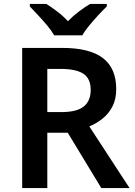

<svg xmlns="http://www.w3.org/2000/svg" viewBox="-20 -958 686 978"><path d="M296 -714Q437 -714 504.5 -662Q572 -610 572 -504Q572 -452 552.5 -415Q533 -378 502 -353.5Q471 -329 435 -314L640 0H496L325 -282H221V0H93V-714ZM288 -607H221V-387H292Q371 -387 406.5 -415.5Q442 -444 442 -500Q442 -558 404.5 -582.5Q367 -607 288 -607ZM256 -778Q243 -801 220.5 -828Q198 -855 174 -880.5Q150 -906 132 -925V-938H216Q243 -921 272 -899Q301 -877 326 -850Q352 -877 382 -899.5Q412 -922 439 -938H524V-925Q505 -907 481 -881Q457 -855 434.5 -828Q412 -801 399 -778Z"/></svg>

Font: Noto Sans Gurmukhi UI SemiBold
Style: Regular
Weight: 600
Designer: Jelle Bosma - Monotype Design Team
Foundry: Monotype Imaging Inc.
Version: Version 2.004; ttfautohint (v1.8.4.7-5d5b)